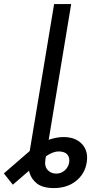

<svg xmlns="http://www.w3.org/2000/svg" viewBox="-126 -748 533 972"><path d="M146.5 204.1Q90.8 204.1 61 180.9Q31.2 157.7 22.2 122.1Q13.2 86.4 19 49.3L46.9 -118.7H133.3L104 58.6Q98.1 94.2 115.2 112.5Q132.3 130.9 158.7 130.9Q183.1 130.9 201.4 115Q219.7 99.1 224.1 75.2Q227.5 54.2 218 38.8Q208.5 23.4 186 20Q169.4 17.1 153.8 20.8Q138.2 24.4 123.8 32.5Q109.4 40.5 95.2 52.2L-61 187L-106.4 129.9L25.4 15.6Q64.5 -18.6 109.9 -36.4Q155.3 -54.2 195.3 -54.2Q256.3 -54.2 289.3 -18.6Q322.3 17.1 313 74.7Q303.7 132.3 258.8 168.2Q213.9 204.1 146.5 204.1ZM234.4 -727.5 113.8 0H27.3L147.9 -727.5Z"/></svg>

Font: Inter 20pt
Style: Italic
Weight: 400
Italic angle: -9.3988°
Version: Version 4.001;git-66647c0bb